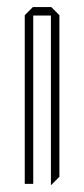

<svg xmlns="http://www.w3.org/2000/svg" viewBox="-20 -520 238 543"><path d="M50 0V-477L73 -500H74V0ZM124 3V-476H148V-20L125 3ZM74 -476V-500H125L148 -477V-476Z"/></svg>

Font: Foldit Thin
Style: Regular
Weight: 100
Designer: Sophia Tai
Foundry: Sophia Tai
Version: Version 1.003